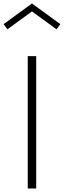

<svg xmlns="http://www.w3.org/2000/svg" viewBox="-62 -1068 361 1088"><path d="M143.1 0H95.2V-750H143.1ZM119.1 -1003.4 -20 -901.9 -41.5 -931.2 119.1 -1048.3 279.8 -931.2 258.3 -901.9Z"/></svg>

Font: Spartan MB Light
Style: Regular
Weight: 300
Designer: Matt Bailey, Mirko Velimirovic
Foundry: Matt Bailey
Version: Version 1.005